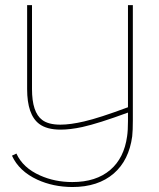

<svg xmlns="http://www.w3.org/2000/svg" viewBox="-20 -506 623 753"><path d="M426.3 174.3Q364.7 227.5 263.7 227.5Q188.5 227.1 126.5 198.7Q54.7 165.5 26.9 104.5L44.4 96.2Q69.8 152.3 137.2 182.1Q194.8 208 263.7 208Q356.9 208 412.6 160.2Q466.8 113.8 478.5 28.3Q481.9 6.3 481.9 -31.2V-64.5Q366.7 -22 302.7 -7.8Q254.9 2.4 217.8 2.4Q163.6 2.4 133.8 -20Q86.4 -55.7 86.4 -156.7V-485.8H105.5V-156.7Q105.5 -65.4 145.5 -35.6Q169.9 -17.1 216.8 -17.1Q255.9 -17.1 310.1 -29.8Q369.6 -43.5 481.9 -85.4V-485.8H501V-34.2Q501 6.3 498.5 28.8Q485.8 122.6 426.3 174.3Z"/></svg>

Font: Fortheenas_01
Style: Regular
Weight: 100
Designer: Situjuh Nazara
Version: Version 1.10 September 8, 2014